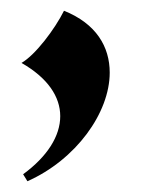

<svg xmlns="http://www.w3.org/2000/svg" viewBox="-20 -194 274 357"><path d="M23 130 31 143C121 103 184 16 184 -59C184 -107 159 -150 99 -174C82 -140 46 -92 20 -77C69 -49 92 -14 92 22C92 59 68 97 23 130Z"/></svg>

Font: Sinistre Bold
Style: Regular
Weight: 900
Designer: Jules Durand
Foundry: Collletttivo
Version: Version 69.420;Glyphs 3.2 (3217)